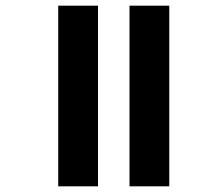

<svg xmlns="http://www.w3.org/2000/svg" viewBox="-20 -656 749 676"><path d="M436 -636H576V0H436ZM185 -636H325V0H185Z"/></svg>

Font: Mina
Style: Bold
Weight: 700
Version: Version 1.000